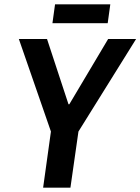

<svg xmlns="http://www.w3.org/2000/svg" viewBox="-20 -866 648 886"><path d="M179 0 215 -259 67 -686H197L296 -385H300L479 -686H608L342 -259L305 0ZM222 -759 234 -846H489L477 -759Z"/></svg>

Font: Archivo Narrow
Style: Bold Italic
Weight: 700
Italic angle: -8°
Designer: Hector Gatti
Foundry: Omnibus-Type
Version: Version 3.002